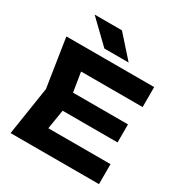

<svg xmlns="http://www.w3.org/2000/svg" viewBox="-218 -1131 1222 1290"><g transform="rotate(30 393.5 -486.0)"><path d="M704 -445V-305H161V-445ZM289 -375 239 -65 160 -155H736V0H50L108 -375L50 -750H731V-595H160L239 -685ZM353 -972 500 -807H312L141 -972Z"/></g></svg>

Font: Unbounded SemiBold
Style: Regular
Weight: 600
Designer: Luke Prowse, Jean-Baptiste Morizot, Fátima Lázaro, Florian Runge
Foundry: NaN
Version: Version 1.700